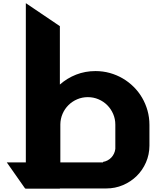

<svg xmlns="http://www.w3.org/2000/svg" viewBox="-20 -1168 978 1190"><path d="M618.7 -161.6V-164.6Q633.8 -167 647 -174.1Q660.2 -181.2 670.2 -191.9Q680.2 -202.6 686.5 -216.1Q692.9 -229.5 694.8 -245.1V-394V-395.5Q694.8 -430.7 681.4 -461.7Q668 -492.7 645 -515.9Q622.1 -539.1 590.8 -552.5Q559.6 -565.9 524.4 -565.9Q489.3 -565.9 458.5 -552.7Q427.7 -539.6 404.5 -516.6Q381.3 -493.7 367.9 -462.9Q354.5 -432.1 354 -397V-398.9V-397.5V-397V-395.5V-161.6H385.7H425.3H431.6ZM351.1 -644Q396 -683.6 452.1 -705.6Q508.3 -727.5 571.8 -727.5Q618.2 -727.5 660.9 -715.6Q703.6 -703.6 740.7 -681.9Q777.8 -660.2 808.3 -629.9Q838.9 -599.6 860.6 -562.5Q882.3 -525.4 894.3 -482.7Q906.2 -439.9 906.2 -394V-266.6V-265.1V-264.6Q905.8 -210 884.8 -161.6Q863.8 -113.3 827.4 -77.4Q791 -41.5 742.4 -20.8Q693.8 0 638.7 0H620.1H351.1V1.5H140.1V0.5H135.7L22 -161.6H140.1V-1148.4L351.1 -1005.9Z"/></svg>

Font: DimaBanoo
Style: Bold
Weight: 800
Designer: R.Balvardi
Foundry: R.Balvardi
Version: Version 1.0.0-alpha3